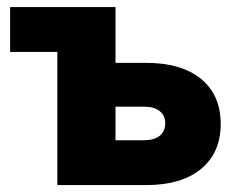

<svg xmlns="http://www.w3.org/2000/svg" viewBox="-20 -536 685 556"><path d="M9.3 -385.7V-515.6H314.5V-354H402.8Q505.4 -354 562.3 -307.4Q619.1 -260.7 619.1 -177.2Q619.1 -93.8 562.3 -46.9Q505.4 0 402.8 0H146V-385.7ZM314.5 -227.1V-129.9H397.5Q426.3 -129.9 442.4 -142.8Q458.5 -155.8 458.5 -178.7Q458.5 -201.7 442.4 -214.4Q426.3 -227.1 397.5 -227.1Z"/></svg>

Font: Inter Display ExtraBold
Style: Regular
Weight: 800
Designer: Rasmus Andersson
Foundry: rsms
Version: Version 4.000;git-a52131595